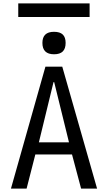

<svg xmlns="http://www.w3.org/2000/svg" viewBox="-20 -1121 640 1141"><path d="M250 -725H350L557 0H462L408 -203H190L138 0H45ZM390 -275 302 -633H298L211 -275ZM232 -866Q232 -932 301 -932Q336 -932 353 -915.8Q370 -899.5 370 -866Q370 -832 353 -815.2Q336 -798.5 301 -798.5Q232 -798.5 232 -866ZM88.5 -1101H512.5V-1020H88.5Z"/></svg>

Font: JuliaMono
Style: Regular
Weight: 400
Monospace: yes
Designer: cormullion
Foundry: corm
Version: Version 0.055; ttfautohint (v1.8.4)